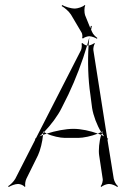

<svg xmlns="http://www.w3.org/2000/svg" viewBox="-20 -731 505 763"><path d="M225 -707C236 -701 253 -687 262 -673L304 -602C307 -598 309 -584 306 -580L310 -578C313 -582 328 -587 334 -587H336L335 -583L336 -587C347 -586 359 -581 365 -577L367 -580C360 -585 350 -594 346 -604L342 -613L345 -628H341L339 -619L318 -671C315 -680 314 -702 319 -709L316 -711C311 -704 288 -697 278 -697C260 -697 238 -705 227 -711ZM12 9 15 12C23 7 40 0 52 0C61 0 75 6 78 12L81 9C78 4 81 -13 85 -21L131 -114C140 -133 149 -169 151 -195C146 -193 141 -191 137 -189C142 -193 146 -197 151 -202C151 -204 152 -207 151 -209C153 -208 153 -207 155 -206C182 -234 210 -271 225 -302L252 -356C280 -415 308 -488 326 -550C318 -551 310 -557 308 -560L304 -558C306 -553 305 -539 302 -532L123 -182C122 -181 120 -180 119 -179L120 -176L41 -21C35 -10 21 4 12 9ZM326 -550H332C333 -561 334 -573 335 -583C332 -573 329 -561 326 -550ZM332 -550C328 -488 330 -415 339 -356L346 -302C351 -271 365 -234 382 -206L388 -209C387 -207 386 -204 386 -202C389 -197 391 -193 394 -189C390 -191 387 -193 382 -195C374 -169 371 -133 374 -114L388 -21C390 -13 385 4 380 9L383 12C388 6 404 0 413 0C425 0 440 7 446 12L449 9C442 4 434 -10 432 -21L407 -176L410 -179C409 -180 407 -181 406 -182L351 -532C350 -539 353 -553 357 -558L355 -560C351 -556 339 -551 332 -550ZM151 -202C151 -200 152 -198 151 -195C155 -197 161 -198 166 -200L155 -206ZM166 -200C187 -190 219 -183 238 -183H291C311 -183 344 -190 369 -200C339 -211 302 -219 272 -219C241 -219 200 -211 166 -200ZM369 -200C374 -198 378 -197 382 -195C383 -198 386 -200 386 -202L382 -206Z"/></svg>

Font: Armata Saber
Style: RgIta
Weight: 400
Designer: Jasper
Foundry: Cannot Into Space Fonts
Version: Version 0.970